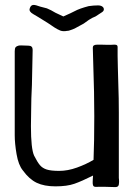

<svg xmlns="http://www.w3.org/2000/svg" viewBox="-20 -753 549 782"><path d="M374 8Q362 9 359.5 3Q357 -3 357.5 -11.5Q358 -20 358 -24L359 -38Q313 -15 283 -4.5Q253 6 206 6Q160 6 129.5 -8.5Q99 -23 73 -59Q55 -81 47.5 -125Q40 -169 40 -202V-376V-544Q40 -556 43.5 -560.5Q47 -565 55 -567Q58 -568 66 -568L96 -567Q113 -567 113 -550L110 -407Q107 -347 107 -309L106 -239Q106 -147 119 -119Q132 -93 142.5 -80.5Q153 -68 170.5 -62.5Q188 -57 221 -57Q256 -57 293.5 -70.5Q331 -84 361 -102Q364 -174 364 -280Q364 -374 360 -486L358 -559Q358 -571 375 -571H396Q404 -571 416 -570.5Q428 -570 443 -571H448Q459 -571 459 -562V-526L460 -478Q465 -319 464 -295V-28Q465 -22 465 -12Q465 0 461.5 4.5Q458 9 449 9Q394 7 374 8ZM202 -641Q173 -661 156 -671L135 -684Q134 -685 115.5 -695.5Q97 -706 101 -718Q105 -733 117 -733Q125 -733 144 -726L171 -719Q188 -712 206 -701L238 -686Q272 -701 283 -707Q294 -713 308 -718Q322 -723 341 -728Q361 -731 379 -731Q390 -731 396.5 -726.5Q403 -722 403 -715Q403 -708 395 -703L369 -686Q366 -685 355.5 -680Q345 -675 321 -657Q281 -634 269 -631Q260 -627 251 -627Q247 -626 240 -626Q232 -626 225.5 -628.5Q219 -631 213 -634.5Q207 -638 202 -641Z"/></svg>

Font: Barriecito
Style: Regular
Weight: 400
Designer: Pablo Cosgaya & Sergio Jiménez
Foundry: Pablo Cosgaya & Sergio Jiménez
Version: Version 1.001